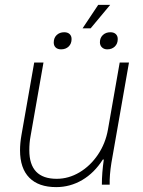

<svg xmlns="http://www.w3.org/2000/svg" viewBox="-20 -756 586 786"><path d="M62 -141Q62 -170 68 -204L120 -500H158L105 -198Q100 -172 100 -141Q100 -24 212 -24Q261 -24 305.5 -50.5Q350 -77 381 -123Q412 -169 422 -226L470 -500H508L436 -89Q428 -39 429 0H397Q397 -48 405 -103H401Q366 -48 316.5 -19Q267 10 210 10Q138 10 100 -28.5Q62 -67 62 -141ZM382 -736H431L351 -640H318ZM200 -582Q200 -601 212 -612.5Q224 -624 243 -624Q257 -624 265 -616.5Q273 -609 273 -596Q273 -577 261 -565.5Q249 -554 230 -554Q216 -554 208 -561.5Q200 -569 200 -582ZM389 -583Q389 -601 401 -612.5Q413 -624 432 -624Q446 -624 454 -616.5Q462 -609 462 -596Q462 -577 450 -565.5Q438 -554 419 -554Q406 -554 397.5 -562Q389 -570 389 -583Z"/></svg>

Font: Sarabun Thin
Style: Italic
Weight: 250
Italic angle: -10°
Designer: Suppakit Chalermlarp | Katatrad Co.,Ltd.
Foundry: Cadson Demak Co.,Ltd.
Version: Version 1.000; ttfautohint (v1.6)